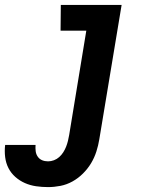

<svg xmlns="http://www.w3.org/2000/svg" viewBox="-90 -540 610 783"><path d="M106 223Q81 223 57 219.5Q33 216 11.5 206.5Q-10 197 -27.5 181.5Q-45 166 -55.5 145.5Q-66 125 -69 100.5Q-72 76 -69 51H55Q54 64 55.5 76.5Q57 89 64 99Q71 109 82 113.5Q93 118 106 118Q118 118 130 113.5Q142 109 151.5 100.5Q161 92 168 81Q175 70 179.5 58.5Q184 47 187 35Q190 23 192 11L262 -415H157L158 -520H406L315 28Q311 53 303 78Q295 103 281.5 125.5Q268 148 248.5 167.5Q229 187 205.5 200Q182 213 156.5 218Q131 223 106 223Z"/></svg>

Font: Iosevka Curly Slab Extrabold
Style: Italic
Weight: 800
Italic angle: -9°
Monospace: yes
Designer: Belleve Invis
Foundry: Belleve Invis
Version: Version 22.1.2; ttfautohint (v1.8.4)